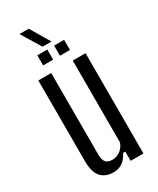

<svg xmlns="http://www.w3.org/2000/svg" viewBox="-218 -922 819 995"><g transform="rotate(-30 192.0 -425.0)"><path d="M150.5 7.5Q101.5 7.5 75.2 -22Q49 -51.5 49 -118V-600H126V-112.5Q126 -80.5 138 -66.2Q150 -52 176.5 -52Q202 -52 223.8 -67.5Q245.5 -83 255 -110.5V-600H331.5V0H255V-55H241.5Q226 -23.5 203.5 -8Q181 7.5 150.5 7.5ZM210 -655V-715.5H270V-655ZM109.5 -655V-715.5H169.5V-655ZM155.5 -740.5 84.5 -857H140L209 -740.5Z"/></g></svg>

Font: Big Shoulders Display Thin Medium
Style: Regular
Weight: 500
Version: Version 2.002